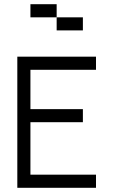

<svg xmlns="http://www.w3.org/2000/svg" viewBox="-20 -895 540 915"><path d="M437.5 0V-62.5H125Q125 -62.5 125 -312.5H375V-375H125V-562.5H437.5V-625H62.5Q62.5 -625 62.5 0ZM375 -750V-812.5H250V-750ZM250 -812.5V-875H125V-812.5Z"/></svg>

Font: UnifontExMono
Style: Regular
Weight: 500
Version: Version 15.0.06